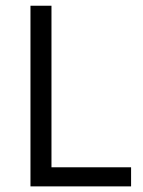

<svg xmlns="http://www.w3.org/2000/svg" viewBox="-20 -663 507 683"><path d="M446.3 0H88.4V-642.6H163.1V-67.9H446.3Z"/></svg>

Font: Khula Regular
Style: Regular
Weight: 400
Designer: Erin McLaughlin, Steve Matteson
Version: Version 1.000;PS 1.0;hotconv 1.0.72;makeotf.lib2.5.5900